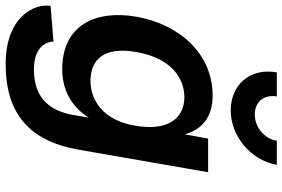

<svg xmlns="http://www.w3.org/2000/svg" viewBox="-191 -603 999 679"><g transform="rotate(90 308.5 -263.5)"><path d="M195 216C369 216 467 134 498 -40L578 -500H459L444 -417C428 -479 381 -516 308 -516C154 -516 54 -393 28 -246C3 -99 60 16 214 16C287 16 347 -17 385 -78L375 -20C354 94 280 116 213 116C146 116 117 82 116 47L-10 57C-20 114 29 216 195 216ZM153 -246C174 -369 245 -416 313 -416C380 -416 436 -367 413 -239C393 -126 321 -84 255 -84C188 -84 131 -123 153 -246ZM225 -743C208 -649 268 -580 360 -580C449 -580 535 -649 552 -743H467C459 -697 417 -665 374 -665C330 -665 302 -697 310 -743Z"/></g></svg>

Font: Uncut Sans Semibold
Style: Italic
Weight: 600
Italic angle: -10°
Designer: Kasper Nordkvist
Foundry: Uncut Type
Version: Version 1.111;FEAKit 1.0